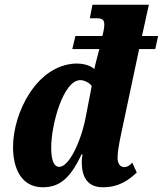

<svg xmlns="http://www.w3.org/2000/svg" viewBox="-20 -780 687 810"><path d="M161 10C230 10 276 -26 324 -129H328C326 -115 325 -108 325 -96C325 -21 359 10 414 10C484 10 524 -22 557 -52L538 -94C532 -86 519 -75 504 -75C489 -75 476 -87 476 -114C476 -139 482 -172 491 -215L567 -573H635L647 -628H579L608 -760H370L359 -703H389C425 -703 423 -682 416 -645L412 -628H298L285 -573H399C395 -556 383 -514 378 -489C355 -508 325 -512 300 -512C134 -506 35 -303 35 -160C35 -69 70 10 161 10ZM230 -76C211 -76 196 -96 196 -157C196 -255 247 -442 319 -442C334 -442 357 -432 367 -417L342 -288C322 -182 271 -76 230 -76Z"/></svg>

Font: Noto Serif ExtraCondensed Black
Style: Italic
Weight: 900
Width: 2
Italic angle: -12°
Designer: Monotype Design Team
Foundry: Monotype Imaging Inc.
Version: Version 2.014